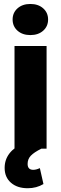

<svg xmlns="http://www.w3.org/2000/svg" viewBox="-20 -765 315 988"><path d="M219.7 0H54.7V-528.3H219.7ZM44.9 -664.6Q44.9 -699.7 70.3 -722.2Q95.7 -744.6 136.2 -744.6Q176.8 -744.6 202.1 -722.2Q227.5 -699.7 227.5 -664.6Q227.5 -629.4 202.1 -606.9Q176.8 -584.5 136.2 -584.5Q95.7 -584.5 70.3 -606.9Q44.9 -629.4 44.9 -664.6ZM192.9 0Q154.8 19 138.4 36.4Q122.1 53.7 122.1 78.6Q122.1 108.9 151.4 108.9Q166 108.9 185.1 100.1L203.6 182.1Q168 203.6 122.6 203.6Q68.8 203.6 36.4 175.3Q3.9 147 3.9 99.1Q3.9 14.6 102.1 -29.3Z"/></svg>

Font: Roboto Black
Style: Regular
Weight: 900
Designer: Google
Version: Version 2.134; 2016